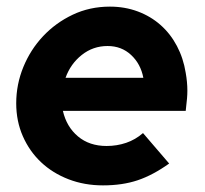

<svg xmlns="http://www.w3.org/2000/svg" viewBox="-20 -549 618 580"><path d="M491 -55Q442 -20 396 -4.5Q350 11 291 11Q235 11 187 -7.5Q139 -26 104 -59Q69 -92 49 -137.5Q29 -183 29 -237Q29 -294 50.5 -346.5Q72 -399 110 -439.5Q148 -480 199.5 -504.5Q251 -529 312 -529Q357 -529 396 -514.5Q435 -500 465 -473.5Q495 -447 514.5 -410Q534 -373 541 -329Q546 -301 546 -275Q546 -264 545 -252Q544 -240 541 -214H170Q181 -166 215.5 -137Q250 -108 302 -108Q333 -108 361 -117.5Q389 -127 412 -147Q432 -124 451.5 -101Q471 -78 491 -55ZM305 -410Q261 -410 227 -383Q193 -356 178 -314H413Q405 -356 376 -383Q347 -410 305 -410Z"/></svg>

Font: Rosa Sans
Style: Bold Italic
Weight: 700
Italic angle: -12°
Designer: Pentagram / MCKL
Foundry: Pentagram / MCKL
Version: Version 1.005;September 16, 2019;FontCreator 11.5.0.2425 64-